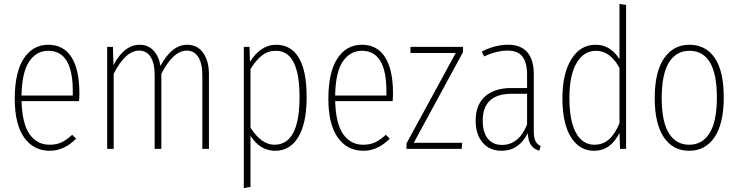

<svg xmlns="http://www.w3.org/2000/svg" viewBox="-20 -759 3766 979"><path d="M384.8 -283.2Q384.8 -260.7 382.8 -243.2H89.8Q93.3 -127 131.3 -74Q169.4 -21 232.9 -21Q268.1 -21 293.7 -33.2Q319.3 -45.4 348.1 -71.8L368.2 -51.8Q306.6 9.8 233.9 9.8Q150.9 9.8 103 -57.9Q55.2 -125.5 55.2 -255.9Q55.2 -390.1 101.1 -460.4Q147 -530.8 226.1 -530.8Q304.2 -530.8 344.5 -467.3Q384.8 -403.8 384.8 -283.2ZM351.1 -272V-294.9Q351.1 -500 226.1 -500Q166 -500 128.9 -445.6Q91.8 -391.1 89.8 -272Z M934.6 -530.8Q986.3 -530.8 1015.9 -489.5Q1045.4 -448.2 1045.4 -379.9V0H1011.7V-376Q1011.7 -435.5 991 -468.3Q970.2 -501 932.6 -501Q863.3 -501 802.7 -382.8V0H768.6V-376Q768.6 -436 748 -468.5Q727.5 -501 689.5 -501Q620.1 -501 559.6 -382.8V0H526.4V-520H555.7L558.6 -426.8Q613.3 -530.8 692.4 -530.8Q734.4 -530.8 762 -502Q789.6 -473.1 798.3 -422.9Q856 -530.8 934.6 -530.8Z M1388.2 -530.8Q1463.4 -530.8 1503.4 -464.8Q1543.5 -398.9 1543.5 -264.2Q1543.5 -130.9 1501.2 -60.5Q1459 9.8 1383.3 9.8Q1305.7 9.8 1257.3 -66.9V193.8L1223.1 200.2V-520H1252.4L1254.4 -443.8Q1309.6 -530.8 1388.2 -530.8ZM1379.4 -21Q1507.3 -21 1507.3 -264.2Q1507.3 -500 1387.2 -500Q1346.2 -500 1315.9 -476.3Q1285.6 -452.6 1257.3 -407.2V-107.9Q1313 -21 1379.4 -21Z M1983.9 -283.2Q1983.9 -260.7 1981.9 -243.2H1689Q1692.4 -127 1730.5 -74Q1768.6 -21 1832 -21Q1867.2 -21 1892.8 -33.2Q1918.5 -45.4 1947.3 -71.8L1967.3 -51.8Q1905.8 9.8 1833 9.8Q1750 9.8 1702.1 -57.9Q1654.3 -125.5 1654.3 -255.9Q1654.3 -390.1 1700.2 -460.4Q1746.1 -530.8 1825.2 -530.8Q1903.3 -530.8 1943.6 -467.3Q1983.9 -403.8 1983.9 -283.2ZM1950.2 -272V-294.9Q1950.2 -500 1825.2 -500Q1765.1 -500 1728 -445.6Q1690.9 -391.1 1689 -272Z M2340.8 -520V-493.2L2089.8 -30.8H2336.9L2334 0H2052.7V-27.8L2303.7 -488.8H2072.8V-520Z M2701.7 -91.8Q2701.7 -57.6 2710 -40.3Q2718.3 -22.9 2737.3 -14.2L2729.5 9.8Q2700.7 0.5 2686.8 -20.5Q2672.9 -41.5 2671.4 -80.1Q2625.5 9.8 2537.6 9.8Q2476.1 9.8 2440.7 -32.2Q2405.3 -74.2 2405.3 -144Q2405.3 -224.1 2453.1 -267.1Q2501 -310.1 2586.4 -310.1H2667.5V-377.9Q2667.5 -439.5 2644 -470.2Q2620.6 -501 2568.4 -501Q2512.7 -501 2448.7 -471.2L2436.5 -496.1Q2504.4 -530.8 2570.3 -530.8Q2636.7 -530.8 2669.2 -492.2Q2701.7 -453.6 2701.7 -380.9ZM2539.6 -20Q2625.5 -20 2667.5 -124V-280.8H2589.4Q2441.4 -280.8 2441.4 -144Q2441.4 -84 2467.5 -52Q2493.7 -20 2539.6 -20Z M3138.7 -738.8 3172.4 -733.9V0H3141.6L3138.7 -81.1Q3093.3 9.8 3009.3 9.8Q2934.1 9.8 2890.9 -60.1Q2847.7 -129.9 2847.7 -257.8Q2847.7 -383.3 2893.3 -457Q2939 -530.8 3016.6 -530.8Q3093.3 -530.8 3138.7 -457ZM3010.3 -21Q3054.7 -21 3085.4 -48.6Q3116.2 -76.2 3138.7 -130.9V-412.1Q3091.8 -500 3018.6 -500Q2956.5 -500 2919.9 -437.7Q2883.3 -375.5 2883.3 -257.8Q2883.8 -141.1 2917.2 -81.1Q2950.7 -21 3010.3 -21Z M3495.1 -530.8Q3578.6 -530.8 3624.5 -463.6Q3670.4 -396.5 3670.4 -262.2Q3670.4 -128.9 3623.5 -59.6Q3576.7 9.8 3494.1 9.8Q3411.1 9.8 3364.7 -59.3Q3318.4 -128.4 3318.4 -258.8Q3318.4 -391.6 3365.7 -461.2Q3413.1 -530.8 3495.1 -530.8ZM3495.1 -500Q3428.2 -500 3391.1 -440.7Q3354 -381.3 3354 -258.8Q3354 -139.2 3390.4 -80.1Q3426.8 -21 3494.1 -21Q3561.5 -21 3598.4 -80.6Q3635.3 -140.1 3635.3 -262.2Q3635.3 -500 3495.1 -500Z"/></svg>

Font: Fira Sans Compressed UltraLight
Style: Regular
Weight: 200
Width: 1
Designer: Carrois Corporate & Edenspiekermann AG
Foundry: Carrois Corporate GbR & Edenspiekermann AG
Version: Version 4.203;PS 004.203;hotconv 1.0.88;makeotf.lib2.5.64775